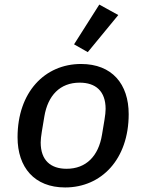

<svg xmlns="http://www.w3.org/2000/svg" viewBox="-20 -808 640 840"><path d="M264.9 12.1C424 12.1 543 -111.5 543 -308.6C543 -440 470.5 -528.1 334.5 -528.1C175.8 -528.1 56.8 -404.5 56.8 -207.4C56.8 -76 130.3 12.1 264.9 12.1ZM158 -184.7C158 -196.7 159.8 -212.4 163 -232.2L174 -298.3C189.3 -390.3 242.5 -446.4 328.5 -446.4C398.1 -446.4 442.1 -409.8 442.1 -331.3C442.1 -319.2 440.3 -303.6 437.1 -283.7L426.1 -217.7C410.9 -125.7 357.2 -69.6 271.3 -69.6C202.1 -69.6 158 -106.2 158 -184.7ZM304 -614 364 -579.9 497.5 -742.2 414.4 -788Z"/></svg>

Font: Margiela Mono Italic Medium It
Style: Regular
Weight: 500
Designer: Mike Abbink, Paul van der Laan, Pieter van Rosmalen
Foundry: Bold Monday
Version: Version 2.003 2021